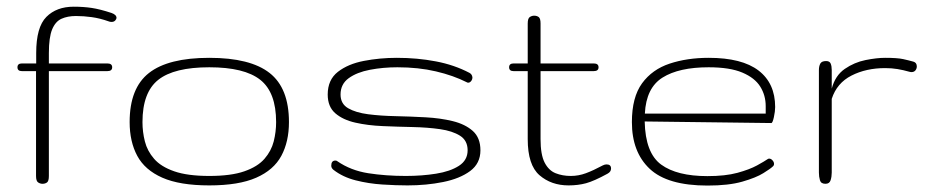

<svg xmlns="http://www.w3.org/2000/svg" viewBox="-20 -560 2833 585"><path d="M109.4 0Q102.5 0 96.2 -4.2Q89.8 -8.3 89.8 -23.9V-343.3H46.9Q33.2 -343.3 33.2 -355Q33.2 -366.7 46.9 -366.7H90.3V-398.4Q90.3 -477.5 121.3 -508.5Q152.3 -539.6 204.6 -539.6Q233.9 -539.6 259 -535.9Q284.2 -532.2 319.8 -520.5Q335 -515.1 335 -505.4Q335 -502 331.1 -497.6Q327.1 -493.2 319.8 -493.2Q314.9 -493.2 310.5 -495.1Q284.2 -504.4 259.5 -507.8Q234.9 -511.2 211.4 -511.2Q186 -511.2 167.5 -502.9Q148.9 -494.6 138.9 -470.5Q128.9 -446.3 128.9 -398.4V-366.7H307.1Q321.8 -366.7 321.8 -355Q321.8 -343.3 307.1 -343.3H128.9V-23.9Q128.9 -8.3 123.3 -4.2Q117.7 0 109.4 0Z M617.7 4.9Q527.8 4.9 474.6 -18.6Q421.4 -42 398.2 -85.2Q375 -128.4 375 -188Q375 -291.5 433.8 -337.6Q492.7 -383.8 617.7 -383.8Q742.7 -383.8 801.5 -337.6Q860.4 -291.5 860.4 -188Q860.4 -128.4 837.2 -85.2Q814 -42 760.7 -18.6Q707.5 4.9 617.7 4.9ZM617.7 -23.9Q684.1 -23.9 724.6 -38.1Q765.1 -52.2 785.9 -76.2Q806.6 -100.1 814 -129.2Q821.3 -158.2 821.3 -188Q821.3 -278.8 772.9 -316.9Q724.6 -355 617.7 -355Q510.7 -355 462.4 -316.9Q414.1 -278.8 414.1 -188Q414.1 -158.2 421.4 -129.2Q428.7 -100.1 449.5 -76.2Q470.2 -52.2 510.7 -38.1Q551.3 -23.9 617.7 -23.9Z M1221.7 4.9Q1187 4.9 1145 2.2Q1103 -0.5 1063.7 -10.5Q1024.4 -20.5 996.1 -42.5Q989.3 -47.9 989.3 -55.2Q989.3 -70.8 1002 -70.8Q1005.9 -70.8 1007.8 -68.8Q1048.8 -40.5 1102.1 -32.2Q1155.3 -23.9 1216.8 -23.9Q1265.6 -23.9 1308.6 -30.8Q1351.6 -37.6 1378.2 -54.7Q1404.8 -71.8 1404.8 -102.1Q1404.8 -131.8 1381.6 -146.5Q1358.4 -161.1 1320.6 -166.5Q1282.7 -171.9 1237.3 -172.9Q1191.9 -173.8 1146.2 -175.8Q1100.6 -177.7 1062.7 -186.3Q1024.9 -194.8 1001.7 -214.8Q978.5 -234.9 978.5 -272Q978.5 -316.9 1009.5 -341.1Q1040.5 -365.2 1088.9 -374.5Q1137.2 -383.8 1189 -383.8Q1251.5 -383.8 1307.9 -373Q1364.3 -362.3 1410.6 -337.9Q1418.5 -333.5 1419.4 -324.2Q1419.4 -317.9 1415.5 -313Q1411.6 -308.1 1406.7 -308.1Q1403.8 -308.1 1402.8 -309.1Q1361.3 -330.1 1308.1 -342.5Q1254.9 -355 1190.9 -355Q1147 -355 1107.2 -347.4Q1067.4 -339.8 1042.5 -321.8Q1017.6 -303.7 1017.6 -272Q1017.6 -243.7 1040.8 -230.2Q1064 -216.8 1101.8 -211.9Q1139.6 -207 1185.3 -206.1Q1231 -205.1 1276.4 -202.6Q1321.8 -200.2 1359.6 -190.9Q1397.5 -181.6 1420.7 -160.9Q1443.8 -140.1 1443.8 -102.1Q1443.8 -62 1412.4 -38.8Q1380.9 -15.6 1330.1 -5.4Q1279.3 4.9 1221.7 4.9Z M1712.4 4.9Q1659.7 4.9 1623.8 -26.1Q1587.9 -57.1 1587.9 -136.2V-343.3H1544.9Q1531.2 -343.3 1531.2 -355Q1531.2 -366.7 1544.9 -366.7H1587.9V-488.3Q1587.9 -503.9 1594.2 -508.1Q1600.6 -512.2 1607.4 -512.2Q1615.7 -512.2 1621.3 -508.1Q1627 -503.9 1627 -488.3V-366.7H1789.1Q1803.7 -366.7 1803.7 -355Q1803.7 -343.3 1789.1 -343.3H1627V-136.2Q1627 -88.9 1639.4 -64.7Q1651.9 -40.5 1672.9 -32.2Q1693.8 -23.9 1719.2 -23.9Q1742.7 -23.9 1765.1 -32.2Q1787.6 -40.5 1816.9 -56.2Q1822.8 -59.1 1828.1 -59.1Q1841.8 -59.1 1841.8 -46.4Q1841.8 -36.6 1831.1 -30.8Q1790 -8.3 1765.6 -1.7Q1741.2 4.9 1712.4 4.9Z M2135.7 5.4Q2013.7 5.4 1959.5 -45.7Q1905.3 -96.7 1905.3 -188Q1905.3 -263.7 1936.3 -306.2Q1967.3 -348.6 2020.5 -366.2Q2073.7 -383.8 2139.2 -383.8Q2240.7 -383.8 2291.3 -345Q2341.8 -306.2 2341.8 -233.9Q2341.8 -220.7 2337.9 -202.9Q2334 -185.1 2330.1 -185.1L1944.3 -189.9Q1946.3 -93.8 1994.4 -58.6Q2042.5 -23.4 2135.3 -23.4Q2189.9 -23.4 2226.8 -33.4Q2263.7 -43.5 2286.4 -55.9Q2309.1 -68.4 2319.8 -75.7Q2321.3 -76.7 2323.7 -76.7Q2329.1 -76.7 2333.7 -71.5Q2338.4 -66.4 2338.4 -60.5Q2338.4 -55.2 2333.5 -51.8Q2328.1 -46.4 2305.9 -32.5Q2283.7 -18.6 2241.9 -6.6Q2200.2 5.4 2135.7 5.4ZM1944.8 -213.9H2313V-236.8Q2313 -269.5 2296.4 -296.1Q2279.8 -322.8 2241.7 -338.9Q2203.6 -355 2139.2 -355Q2048.8 -355 1998.8 -323.7Q1948.7 -292.5 1944.8 -213.9Z M2495.1 0Q2481.4 0 2478.3 -10.7Q2475.1 -21.5 2475.1 -34.2V-346.7Q2475.1 -357.9 2479.2 -366Q2483.4 -374 2497.1 -374Q2507.8 -374 2511 -366.2Q2514.2 -358.4 2514.2 -346.7V-290Q2524.9 -330.1 2554 -350.1Q2583 -370.1 2617.2 -377Q2651.4 -383.8 2676.8 -383.8Q2714.4 -383.8 2731.9 -379.9Q2749.5 -376 2763.2 -372.1Q2773.4 -369.1 2773.4 -357.4Q2773.4 -351.1 2769.3 -345.7Q2765.1 -340.3 2756.8 -340.3Q2754.9 -340.3 2754.2 -340.6Q2753.4 -340.8 2751 -341.3Q2731.9 -346.7 2714.4 -349.6Q2696.8 -352.5 2676.8 -352.5Q2619.1 -352.5 2574.5 -329.8Q2529.8 -307.1 2514.2 -258.8V-34.2Q2514.2 -21.5 2510.7 -10.7Q2507.3 0 2495.1 0Z"/></svg>

Font: Gruppo
Style: Regular
Weight: 400
Designer: Vernon Adams
Foundry: Vernon Adams
Version: Version 1.001; ttfautohint (v1.8.4.7-5d5b);gftools[0.9.28]